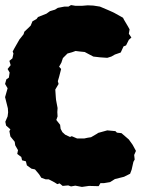

<svg xmlns="http://www.w3.org/2000/svg" viewBox="-36 -710 556 757"><path d="M287 27 261 22 244 25 233 21 211 23 199 13 190 16 179 9 156 -3H144L127 -9L118 -23L102 -42L88 -45L70 -58L66 -74L51 -78L48 -91L32 -103L35 -118L24 -137L22 -151L5 -172L1 -193L5 -200L-12 -215L-15 -230L-6 -251L-4 -267L-5 -283L-16 -327L-6 -362L-16 -379L-11 -397L-1 -404L2 -424L-6 -438L6 -453L1 -470L13 -480L17 -499L14 -507L21 -520L41 -555L46 -561L57 -575L60 -585L77 -601L85 -609L92 -626L108 -635L114 -643L147 -656L161 -666L181 -672L192 -679L218 -684H234L244 -690L262 -687H286L310 -689L332 -688L358 -684L391 -670L409 -662L415 -659L449 -640L453 -632L469 -605L475 -594L472 -577L482 -562L472 -553L461 -531L451 -527L440 -503L417 -495L403 -487L387 -482L358 -484L332 -487L313 -497L298 -505L278 -507L262 -509L248 -504L230 -499L212 -481L206 -463L197 -447L205 -438L197 -407L192 -390L195 -379L182 -357L184 -327L185 -316L191 -284L190 -268L191 -251L186 -237L201 -218L203 -202L210 -189L221 -179L240 -170L247 -173L268 -164H296L310 -167L323 -169L347 -183L351 -186L387 -196L419 -193L425 -187L443 -185L472 -160L487 -139L500 -115L493 -99L495 -81L490 -72L483 -41L477 -25L453 -13L417 -4L398 8L374 12H360L353 24L315 23Z"/></svg>

Font: Winky Rough Black
Style: Regular
Weight: 900
Designer: Simon Atzbach
Foundry: typofactur
Version: Version 1.206; ttfautohint (v1.8.4.7-5d5b)